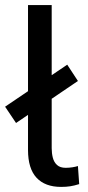

<svg xmlns="http://www.w3.org/2000/svg" viewBox="-31 -725 345 754"><path d="M209 9Q146 9 112.5 -27Q79 -63 79 -136V-705H172V-143Q172 -123 176.5 -105.5Q181 -88 193 -77Q205 -66 227 -66Q240 -66 253 -68Q266 -70 275 -73L280 -2Q261 4 245 6.5Q229 9 209 9ZM32 -242 -11 -306 233 -471 275 -407Z"/></svg>

Font: Nunito Sans 7pt Condensed Medium
Style: Regular
Weight: 500
Width: 3
Designer: Vernon Adams
Foundry: Vernon Adams
Version: Version 3.101;gftools[0.9.27]